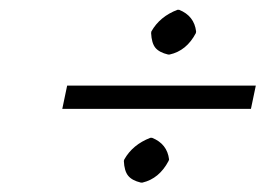

<svg xmlns="http://www.w3.org/2000/svg" viewBox="-20 -436 567 402"><path d="M296.4 -366.7 296.9 -370.1Q314.5 -401.4 351.6 -415.5H355Q386.7 -402.8 390.6 -370.1L390.1 -366.7Q370.6 -329.6 335 -321.8H332Q313.5 -326.2 305.4 -335.9Q297.4 -345.7 296.4 -366.7ZM239.3 -99.1 240.2 -102.1Q257.8 -133.3 294.9 -147.5H298.3Q330.1 -134.8 334 -102.1L333 -99.1Q313.5 -62 278.3 -53.7H274.9Q256.3 -58.1 248.3 -68.1Q240.2 -78.1 239.3 -99.1ZM515.6 -256.8 505.4 -208H110.4L120.6 -256.8Z"/></svg>

Font: Linux Biolinum O
Style: Italic
Weight: 400
Italic angle: -12°
Designer: Philipp H. Poll
Foundry: Philipp H. Poll
Version: Version 1.1.3